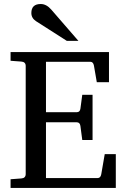

<svg xmlns="http://www.w3.org/2000/svg" viewBox="-20 -928 625 948"><path d="M367.2 -726.1H310.1L158.2 -823.2Q134.8 -838.4 134.8 -863.8Q134.8 -908.2 181.2 -908.2Q209 -908.2 232.9 -880.9ZM551.8 0H32.2V-43L85 -46.9Q106.9 -48.3 106.9 -68.8V-602.1Q106.9 -622.6 85 -624L32.2 -627.9V-670.9H518.1V-522H458L443.8 -604Q440.4 -623 425.8 -623H207V-374H358.9Q374.5 -374 377 -391.1L386.2 -460H437V-236.8H386.2L377 -306.2Q374.5 -324.2 358.9 -324.2H207V-48.8H461.9Q476.6 -48.8 480 -67.9L497.1 -167H551.8Z"/></svg>

Font: Ezra SIL
Style: Regular
Weight: 400
Designer: Development by SIL's NRSI team. OpenType tables by Ralph Hancock ( hancock@dircon.co.uk )
Foundry: SIL International, Version 2.51: 2007
Version: Version 2.51, 2007